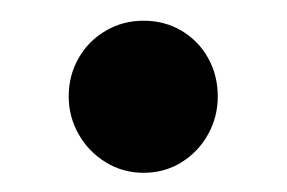

<svg xmlns="http://www.w3.org/2000/svg" viewBox="-20 -162 284 190"><path d="M122 9Q101.5 9 84.5 -1.5Q67.5 -12 57.8 -29.2Q48 -46.5 48 -66.5Q48 -87.5 57.8 -104.5Q67.5 -121.5 84.5 -131.5Q101.5 -141.5 122 -141.5Q143 -141.5 159.8 -131.5Q176.5 -121.5 186 -104.5Q195.5 -87.5 195.5 -66.5Q195.5 -46.5 186 -29.2Q176.5 -12 159.8 -1.5Q143 9 122 9Z"/></svg>

Font: Fraunces 11pt
Style: Regular
Weight: 400
Version: Version 1.000;[b76b70a41]